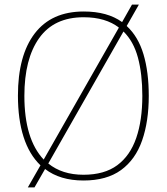

<svg xmlns="http://www.w3.org/2000/svg" viewBox="-20 -775 726 835"><path d="M156 -56Q107 -103 82.5 -179.5Q58 -256 58 -359Q58 -534 131 -629.5Q204 -725 344 -725Q396 -725 437.5 -713.5Q479 -702 511 -679L554 -755H584L531 -662Q581 -616 604 -539Q627 -462 627 -358Q627 -247 598 -164Q569 -81 506.5 -35.5Q444 10 343 10Q241 10 176 -40L130 40H101ZM497 -655Q469 -677 430.5 -688.5Q392 -700 344 -700Q215 -700 150.5 -609.5Q86 -519 86 -358Q86 -170 170 -81ZM343 -15Q434 -15 490 -56.5Q546 -98 572.5 -175Q599 -252 599 -358Q599 -453 580 -524Q561 -595 517 -638L190 -64Q250 -15 343 -15Z"/></svg>

Font: Noto Serif Myanmar Thin
Style: Regular
Weight: 100
Designer: Ben Mitchell and the Monotype Design Team
Foundry: Monotype Imaging Inc.
Version: Version 2.106; ttfautohint (v1.8.4.7-5d5b)